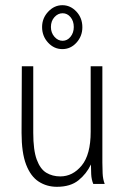

<svg xmlns="http://www.w3.org/2000/svg" viewBox="-20 -708 478 739"><path d="M199 11Q160 11 129 -9Q98 -29 80.5 -74.5Q63 -120 63 -197L64 -453H108V-197Q108 -130 121.5 -93.5Q135 -57 158.5 -43Q182 -29 212 -29Q260 -29 294.5 -71Q329 -113 329 -201V-453H374V-82Q374 -64 375 -41Q376 -18 383 0H339Q332 -17 331 -37.5Q330 -58 330 -75Q313 -39 282 -14Q251 11 199 11ZM220 -519Q188 -519 165 -544Q142 -569 142 -604Q142 -638 165.5 -663Q189 -688 220 -688Q251 -688 274 -663.5Q297 -639 297 -603Q297 -569 274.5 -544Q252 -519 220 -519ZM221 -551Q239 -551 251.5 -566.5Q264 -582 264 -604Q264 -627 251.5 -642Q239 -657 221 -657Q203 -657 189.5 -642Q176 -627 176 -604Q176 -582 189.5 -566.5Q203 -551 221 -551Z"/></svg>

Font: Inconsolata SemiCondensed Light
Style: Regular
Weight: 300
Width: 4
Monospace: yes
Designer: Raph Levien, Cyreal, Brenton Simpson
Foundry: Raph Levien, Cyreal, Google
Version: Version 3.100; ttfautohint (v1.8.4.7-5d5b)